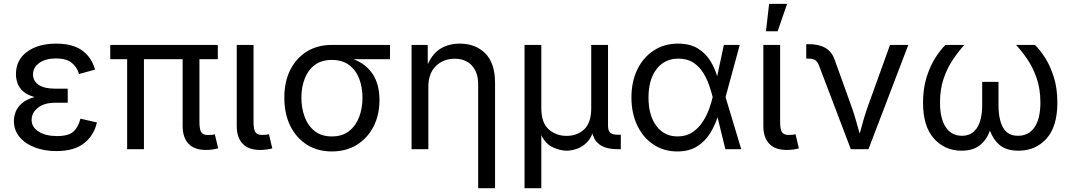

<svg xmlns="http://www.w3.org/2000/svg" viewBox="-20 -781 5605 1005"><path d="M275.4 9.8Q211.9 9.8 161.4 -9.8Q110.8 -29.3 81.8 -64.7Q52.7 -100.1 52.7 -147.5Q52.7 -170.4 61.8 -194.8Q70.8 -219.2 94.5 -240.2Q118.2 -261.2 161.1 -272.9Q121.1 -284.2 100.1 -303.7Q79.1 -323.2 71.3 -346.4Q63.5 -369.6 63.5 -392.1Q63.5 -467.8 122.1 -510.3Q180.7 -552.7 273.9 -552.7Q359.9 -552.7 409.7 -517.1Q459.5 -481.4 477.5 -416.5L393.6 -393.6Q382.3 -431.6 354 -453.4Q325.7 -475.1 273.4 -475.1Q218.8 -475.1 185.8 -451.7Q152.8 -428.2 152.8 -390.6Q152.8 -357.9 181.9 -337.4Q210.9 -316.9 269 -316.9H334.5V-243.2H269Q211.9 -243.2 178.7 -217Q145.5 -190.9 145.5 -153.3Q145.5 -115.7 181.9 -92.3Q218.3 -68.8 279.3 -68.8Q337.9 -68.8 364 -92Q390.1 -115.2 400.9 -159.7L487.3 -140.1Q471.7 -71.3 419.4 -30.8Q367.2 9.8 275.4 9.8Z M1058.1 3.9Q996.6 3.9 966.3 -29.1Q936 -62 936 -121.1V-471.2H733.4V0H645.5V-471.2H557.1V-545.9H1120.1V-471.2H1023.9V-143.1Q1023.9 -105 1033 -89.6Q1042 -74.2 1069.3 -74.2Q1083.5 -74.2 1090.8 -75.2Q1098.1 -76.2 1104.5 -78.1L1122.1 -4.4Q1111.3 -1.5 1094.5 1.2Q1077.6 3.9 1058.1 3.9Z M1341.8 3.9Q1280.3 3.9 1249.8 -29.1Q1219.2 -62 1219.2 -121.1V-545.9H1307.1V-143.1Q1307.1 -105.5 1316.2 -90.1Q1325.2 -74.7 1352.5 -74.7Q1366.7 -74.7 1374 -75.7Q1381.3 -76.7 1387.7 -78.6L1405.3 -4.4Q1393.6 -1 1376.5 1.5Q1359.4 3.9 1341.8 3.9Z M1716.8 11.7Q1642.6 11.7 1586.4 -23.7Q1530.3 -59.1 1499.3 -122.3Q1468.3 -185.5 1468.3 -269.5Q1468.3 -353.5 1499.5 -415.5Q1530.8 -477.5 1586.7 -511.7Q1642.6 -545.9 1716.8 -545.9H2021.5V-471.2H1829.6Q1893.1 -448.2 1929.7 -394.8Q1966.3 -341.3 1966.3 -256.8Q1966.3 -179.2 1935.1 -118.4Q1903.8 -57.6 1847.7 -22.9Q1791.5 11.7 1716.8 11.7ZM1716.8 -467.3Q1662.1 -467.3 1627 -440.4Q1591.8 -413.6 1574.7 -368.7Q1557.6 -323.7 1557.6 -269.5Q1557.6 -215.8 1574.7 -169.4Q1591.8 -123 1627 -95Q1662.1 -66.9 1716.8 -66.9Q1772 -66.9 1807.6 -95.2Q1843.3 -123.5 1860.4 -169.7Q1877.4 -215.8 1877.4 -269.5Q1877.4 -323.7 1860.4 -368.7Q1843.3 -413.6 1807.6 -440.4Q1772 -467.3 1716.8 -467.3Z M2222.2 -327.1V0H2134.3V-545.9H2218.8L2219.2 -444.8Q2245.6 -502.9 2288.3 -527.8Q2331.1 -552.7 2386.2 -552.7Q2469.2 -552.7 2520.3 -501.5Q2571.3 -450.2 2571.3 -346.7V204.1H2482.9V-339.4Q2482.9 -402.3 2450 -438Q2417 -473.6 2359.9 -473.6Q2300.8 -473.6 2261.5 -435.3Q2222.2 -397 2222.2 -327.1Z M2725.6 204.1V-545.9H2813.5V-214.8Q2813.5 -138.2 2852.1 -104Q2890.6 -69.8 2945.8 -69.8Q3001.5 -69.8 3038.1 -104.2Q3074.7 -138.7 3074.7 -214.8V-545.9H3162.6V-123.5Q3162.6 -96.7 3174.3 -86.2Q3186 -75.7 3215.3 -75.7H3229.5V0H3211.9Q3102.1 0 3081.1 -82Q3066.9 -46.9 3043.2 -27.3Q3019.5 -7.8 2993.4 0Q2967.3 7.8 2945.3 7.8Q2914.1 7.8 2875.2 -9.3Q2836.4 -26.4 2813.5 -73.7V204.1Z M3524.9 11.7Q3454.6 11.7 3400.4 -24.4Q3346.2 -60.5 3315.7 -124.3Q3285.2 -188 3285.2 -270.5Q3285.2 -354 3316.2 -417.5Q3347.2 -481 3402.3 -516.8Q3457.5 -552.7 3528.8 -552.7Q3591.8 -552.7 3633.1 -527.1Q3674.3 -501.5 3698.2 -462.2Q3722.2 -422.9 3733.9 -381.8L3769 -545.9H3852.1L3777.8 -272.9L3859.9 0H3776.9L3735.8 -167.5Q3722.7 -125.5 3697.5 -84.2Q3672.4 -43 3630.4 -15.6Q3588.4 11.7 3524.9 11.7ZM3710.4 -272.9 3710 -274.4Q3703.6 -300.3 3692.1 -334Q3680.7 -367.7 3660.9 -399.9Q3641.1 -432.1 3609.4 -453.1Q3577.6 -474.1 3531.2 -474.1Q3459 -474.1 3416.7 -419.4Q3374.5 -364.7 3374.5 -270Q3374.5 -176.8 3415.8 -121.8Q3457 -66.9 3526.4 -66.9Q3571.8 -66.9 3604 -88.4Q3636.2 -109.9 3657.7 -142.8Q3679.2 -175.8 3691.7 -210.4Q3704.1 -245.1 3710 -271.5Z M4098.1 3.9Q4036.6 3.9 4006.1 -29.1Q3975.6 -62 3975.6 -121.1V-545.9H4063.5V-143.1Q4063.5 -105.5 4072.5 -90.1Q4081.5 -74.7 4108.9 -74.7Q4123 -74.7 4130.4 -75.7Q4137.7 -76.7 4144 -78.6L4161.6 -4.4Q4149.9 -1 4132.8 1.5Q4115.7 3.9 4098.1 3.9ZM3989.3 -617.2 4005.9 -760.7H4100.1L4050.3 -617.2Z M4433.6 0 4267.6 -436.5Q4259.8 -458 4247.3 -466.1Q4234.9 -474.1 4212.4 -474.1H4200.2V-549.8H4214.8Q4266.1 -549.8 4299.8 -530.5Q4333.5 -511.2 4348.6 -469.2L4437.5 -222.2Q4450.2 -186.5 4460.2 -151.1Q4470.2 -115.7 4480 -81.5Q4489.3 -115.7 4499.3 -151.1Q4509.3 -186.5 4522 -222.2L4638.7 -545.9H4734.4L4525.9 0Z M5012.7 7.8Q4925.8 7.8 4868.7 -55.7Q4811.5 -119.1 4811.5 -244.1Q4811.5 -317.9 4830.1 -376.7Q4848.6 -435.5 4876 -478.5Q4903.3 -521.5 4929.2 -545.9H5027.8Q4997.1 -512.2 4967.8 -468.8Q4938.5 -425.3 4919.4 -369.9Q4900.4 -314.5 4900.4 -244.1Q4900.4 -160.6 4930.4 -115.5Q4960.4 -70.3 5015.1 -70.3Q5067.4 -70.3 5094.2 -112.1Q5121.1 -153.8 5121.1 -233.4V-352.5H5206.5V-233.4Q5206.5 -153.8 5231 -112.1Q5255.4 -70.3 5308.6 -70.3Q5365.2 -70.3 5395.5 -115.5Q5425.8 -160.6 5425.8 -244.1Q5425.8 -316.4 5406 -372.8Q5386.2 -429.2 5356.9 -471.9Q5327.6 -514.6 5298.3 -545.9H5397Q5421.9 -522.5 5449.2 -480.5Q5476.6 -438.5 5495.6 -379.2Q5514.6 -319.8 5514.6 -244.1Q5514.6 -118.2 5457.5 -55.2Q5400.4 7.8 5311.5 7.8Q5248 7.8 5213.1 -21.5Q5178.2 -50.8 5161.6 -97.7Q5145 -49.3 5108.9 -20.8Q5072.8 7.8 5012.7 7.8Z"/></svg>

Font: Inter-Regular
Style: Regular
Weight: 400
Designer: Rasmus Andersson
Foundry: rsms
Version: Version 4.000;git-a52131595